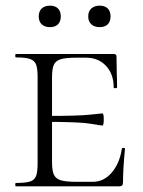

<svg xmlns="http://www.w3.org/2000/svg" viewBox="-20 -659 504 679"><path d="M36 -12Q70 -12 86 -17Q102 -22 107.5 -36.5Q113 -51 113 -81V-387Q113 -417 107.5 -431Q102 -445 86 -450.5Q70 -456 36 -456Q34 -456 34 -462Q34 -468 36 -468H382Q392 -468 392 -460L393 -398Q394 -379 394 -350Q394 -347 388 -347Q382 -347 382 -350Q382 -397 355 -426Q328 -455 284 -455H250Q212 -455 194.5 -449.5Q177 -444 170.5 -430Q164 -416 164 -386V-85Q164 -56 170.5 -41.5Q177 -27 195 -21.5Q213 -16 250 -16H308Q347 -16 375 -48.5Q403 -81 411 -133Q411 -136 416.5 -136Q422 -136 422 -133Q415 -61 415 -15Q415 -7 412 -3.5Q409 0 400 0H36Q34 0 34 -6Q34 -12 36 -12ZM144 -228V-249Q259 -249 298 -253.5Q337 -258 342 -258Q347 -258 347 -237Q347 -215 342 -215Q338 -215 299.5 -221.5Q261 -228 144 -228ZM117 -601Q117 -619 127.5 -629Q138 -639 157 -639Q175 -639 185 -629Q195 -619 195 -601Q195 -583 185 -573Q175 -563 157 -563Q138 -563 127.5 -573Q117 -583 117 -601ZM292 -601Q292 -619 303 -629Q314 -639 332 -639Q351 -639 361 -629Q371 -619 371 -601Q371 -583 361 -573Q351 -563 332 -563Q314 -563 303 -573Q292 -583 292 -601Z"/></svg>

Font: Cormorant Unicase Light
Style: Regular
Weight: 300
Designer: Christian Thalmann (Catharsis Fonts)
Foundry: Catharsis Fonts
Version: Version 4.000